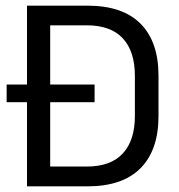

<svg xmlns="http://www.w3.org/2000/svg" viewBox="-20 -659 632 679"><path d="M3.5 -297.5V-360H314.5V-297.5ZM131.5 0V-70H286.5Q371.5 -70 414.2 -116.2Q457 -162.5 457 -248.5V-391Q457 -477.5 414.2 -523.5Q371.5 -569.5 286.5 -569.5H131V-639H289.5Q413.5 -639 477 -575.2Q540.5 -511.5 540.5 -391.5V-248Q540.5 -128.5 477 -64.2Q413.5 0 289.5 0ZM75.5 0V-639H157.5V0Z"/></svg>

Font: Anek Gujarati Medium
Style: Regular
Weight: 400
Version: Version 1.003